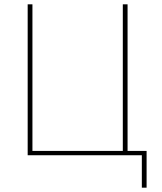

<svg xmlns="http://www.w3.org/2000/svg" viewBox="-20 -718 748 888"><path d="M636 0H108V-698H130V-20H548V-698H570V-20H658V150H636Z"/></svg>

Font: Plexus Sans Thin
Style: Regular
Weight: 250
Version: Version 2.001;PS 002.001;hotconv 1.0.70;makeotf.lib2.5.58329